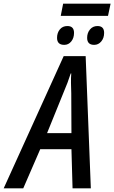

<svg xmlns="http://www.w3.org/2000/svg" viewBox="-82 -1020 619 1040"><path d="M247 -934 260 -1000H517L503 -934ZM266 -777Q227 -777 227 -815Q227 -842 242 -860.5Q257 -879 283 -879Q319 -879 319 -842Q319 -814 304 -795.5Q289 -777 266 -777ZM428 -777Q390 -777 390 -815Q390 -842 405.5 -860.5Q421 -879 446 -879Q482 -879 482 -842Q482 -814 466.5 -795.5Q451 -777 428 -777ZM-62 0 263 -716H382L410 0H311L305 -212H136L44 0ZM173 -299H305L304 -515Q303 -543 302.5 -570.5Q302 -598 304 -622H301Q286 -574 261 -516Z"/></svg>

Font: Noto Sans Condensed Medium
Style: Italic
Weight: 500
Width: 3
Italic angle: -12°
Designer: Monotype Design Team
Foundry: Monotype Imaging Inc.
Version: Version 2.013; ttfautohint (v1.8.4.7-5d5b)